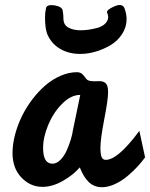

<svg xmlns="http://www.w3.org/2000/svg" viewBox="-20 -763 613 785"><path d="M549.8 -228 573.2 -119.6Q560.1 -101.6 542.7 -82.5Q525.4 -63.5 501.7 -43.5Q478 -23.4 450.2 -10.5Q422.4 2.4 397 2.4Q365.7 2.4 344 -17.6Q322.3 -37.6 306.2 -78.6Q279.8 -47.9 237.1 -23.4Q194.3 1 153.8 1Q104 1 67.6 -37.1Q31.2 -75.2 31.2 -137.2Q31.2 -173.3 41.5 -212.4Q51.8 -251.5 69.6 -287.8Q87.4 -324.2 112.5 -357.2Q137.7 -390.1 166.3 -414.6Q194.8 -439 228.3 -453.4Q261.7 -467.8 294.4 -467.8Q307.6 -467.8 315.4 -460.9Q323.2 -454.1 328.9 -445.6Q334.5 -437 340.3 -434.6Q349.1 -430.7 364.7 -430.7Q368.2 -430.7 375.5 -430.9Q382.8 -431.2 386.7 -431.2Q403.8 -431.2 412.8 -422.1Q421.9 -413.1 421.9 -385.7Q421.9 -355.5 406.2 -275.1Q390.6 -194.8 390.6 -158.2Q390.6 -133.3 395.3 -121.3Q399.9 -109.4 412.6 -109.4Q447.3 -109.4 501.5 -168.5Q524.9 -193.8 549.8 -228ZM156.2 -158.2Q156.2 -93.8 194.3 -93.8Q211.4 -93.8 226.8 -109.1Q242.2 -124.5 252.4 -147.2Q262.7 -169.9 269.3 -191.9Q275.9 -213.9 278.3 -231.4L308.1 -375Q270 -375 233.9 -338.6Q197.8 -302.2 177 -252Q156.2 -201.7 156.2 -158.2ZM164.1 -690.9Q163.6 -707.5 168 -729.5Q171.4 -745.6 202.6 -741.2Q233.4 -735.8 236.3 -720.2Q239.3 -704.1 239.3 -687.5Q239.3 -661.1 259.8 -650.1Q280.3 -639.2 308.6 -639.2Q324.2 -639.2 341.1 -641.4Q357.9 -643.6 377.7 -648.9Q397.5 -654.3 409.9 -666.3Q422.4 -678.2 422.4 -694.8Q422.4 -700.2 418 -710.9Q413.6 -722.2 447.3 -736.8Q480.5 -751.5 489.3 -728.5Q497.6 -705.1 497.6 -685.5Q497.6 -651.9 479.2 -623.8Q460.9 -595.7 432.4 -578.6Q403.8 -561.5 371.3 -552Q338.9 -542.5 308.1 -542.5Q248.5 -542.5 208 -575.7Q188 -592.8 176.3 -616.7Q164.1 -640.6 164.1 -690.9Z"/></svg>

Font: iCiel Pacifico
Style: Regular
Weight: 400
Designer: Vernon Adams
Foundry: Vernon Adams
Version: Version 1.00 September 26, 2014, initial release